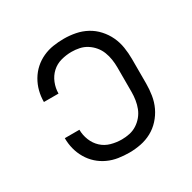

<svg xmlns="http://www.w3.org/2000/svg" viewBox="-129 -670 808 809"><g transform="rotate(-30 275.0 -265.0)"><path d="M279 12Q252 12 226 8Q200 4 176 -7Q152 -18 132.5 -35.5Q113 -53 99.5 -76Q86 -99 79.5 -124.5Q73 -150 73 -176V-177H144Q144 -151 154 -126Q164 -101 183 -83.5Q202 -66 227.5 -59Q253 -52 279 -52Q298 -52 317 -56Q336 -60 352.5 -70.5Q369 -81 381.5 -96Q394 -111 401 -129Q408 -147 411 -166.5Q414 -186 414 -205V-325Q414 -344 411 -363.5Q408 -383 401 -401Q394 -419 381.5 -434Q369 -449 352.5 -459.5Q336 -470 317 -474Q298 -478 279 -478Q253 -478 227.5 -471Q202 -464 183 -446.5Q164 -429 154 -404Q144 -379 144 -353H73V-354Q73 -380 79.5 -405.5Q86 -431 99.5 -454Q113 -477 132.5 -494.5Q152 -512 176 -523Q200 -534 226 -538Q252 -542 279 -542Q307 -542 335 -536.5Q363 -531 388 -517.5Q413 -504 432.5 -482.5Q452 -461 464 -435.5Q476 -410 480.5 -381.5Q485 -353 485 -325V-205Q485 -177 480.5 -148.5Q476 -120 464 -94.5Q452 -69 432.5 -47.5Q413 -26 388 -12.5Q363 1 335 6.5Q307 12 279 12Z"/></g></svg>

Font: Lode Term
Style: Regular
Weight: 400
Monospace: yes
Designer: Belleve Invis
Foundry: Belleve Invis
Version: Version 29.2.0